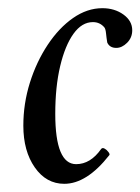

<svg xmlns="http://www.w3.org/2000/svg" viewBox="-20 -436 343 469"><path d="M137 13Q93 13 65 -27Q37 -67 37 -129Q37 -183 53 -234Q69 -285 96.5 -326.5Q124 -368 158.5 -392Q193 -416 230 -416Q260 -416 281.5 -400.5Q303 -385 303 -362Q303 -344 290.5 -331.5Q278 -319 264 -319Q248 -319 242 -332Q240 -344 239 -354.5Q238 -365 235 -369Q224 -382 207 -382Q180 -382 159.5 -353.5Q139 -325 127 -274.5Q115 -224 115 -158Q115 -35 166 -35Q201 -35 227 -72Q230 -76 235.5 -73Q241 -70 245 -64.5Q249 -59 247 -57Q192 13 137 13Z"/></svg>

Font: Junicode Two Beta Condensed Medium
Style: Italic
Weight: 500
Width: 3
Italic angle: -9°
Version: Version 1.053; ttfautohint (v1.8.4)